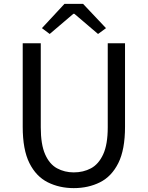

<svg xmlns="http://www.w3.org/2000/svg" viewBox="-20 -956 761 989"><path d="M360 13Q286 13 226 -17Q166 -47 131.5 -116Q97 -185 97 -303V-733H190V-300Q190 -212 212.5 -161Q235 -110 274 -89Q313 -68 360 -68Q409 -68 448.5 -89Q488 -110 511.5 -161Q535 -212 535 -300V-733H624V-303Q624 -185 589.5 -116Q555 -47 495 -17Q435 13 360 13ZM196 -811 312 -936H408L526 -811L485 -781L363 -885H358L236 -781Z"/></svg>

Font: Noto Sans CJK KR Regular (TTF)
Style: Regular
Weight: 400
Designer: Ryoko NISHIZUKA 西塚涼子 (kana & ideographs); Paul D. Hunt (Latin, Greek & Cyrillic); Wenlong ZHANG 张文龙 (bopomofo); Sandoll 
Foundry: Adobe Systems Incorporated
Version: Version 1.004;PS 1.004;hotconv 1.0.82;makeotf.lib2.5.63406